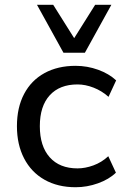

<svg xmlns="http://www.w3.org/2000/svg" viewBox="-20 -776 527 805"><path d="M297 9Q222 9 166.5 -22.5Q111 -54 81 -112Q51 -170 51 -247Q51 -325 81 -382Q111 -439 166.5 -469.5Q222 -500 297 -500Q346 -500 391.5 -483.5Q437 -467 467 -439L435 -370Q407 -395 372.5 -408.5Q338 -422 305 -422Q230 -422 188.5 -376.5Q147 -331 147 -247Q147 -163 188.5 -116.5Q230 -70 305 -70Q337 -70 371.5 -82.5Q406 -95 434 -121L466 -52Q437 -24 391 -7.5Q345 9 297 9ZM246 -555 135 -756H203L291 -616L379 -756H447L336 -555Z"/></svg>

Font: Nunito Sans 10pt Medium
Style: Regular
Weight: 500
Designer: Vernon Adams
Foundry: Vernon Adams
Version: Version 3.101;gftools[0.9.27]